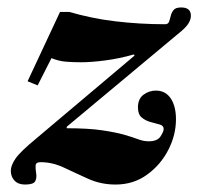

<svg xmlns="http://www.w3.org/2000/svg" viewBox="-20 -482 534 515"><path d="M47 13Q29 13 19 2.5Q9 -8 9 -24Q9 -38 21.5 -56.5Q34 -75 79 -112L341 -333L339 -336Q301 -325 263 -320Q225 -315 198 -315Q176 -315 157 -316.5Q138 -318 118 -326L81 -253L54 -264L141 -450H166Q193 -442 224 -435.5Q255 -429 288 -425Q321 -421 355 -419Q389 -417 423 -417Q431 -417 433.5 -424Q436 -431 438 -439.5Q440 -448 445.5 -455Q451 -462 466 -462Q492 -462 492 -440Q492 -430 486 -420Q480 -410 467 -399L159 -142V-138Q217 -138 254 -132.5Q291 -127 313.5 -120.5Q336 -114 350.5 -108.5Q365 -103 379 -103Q402 -103 410.5 -116Q419 -129 419 -136Q419 -145 408.5 -148Q398 -151 384.5 -154.5Q371 -158 360.5 -166.5Q350 -175 350 -194Q350 -217 365 -228Q380 -239 398 -239Q424 -239 438 -218Q452 -197 452 -162Q452 -120 431.5 -80Q411 -40 374.5 -13.5Q338 13 290 13Q251 13 217.5 -2Q184 -17 152.5 -32Q121 -47 89 -47Q76 -47 75.5 -38Q75 -29 77 -17Q79 -5 74.5 4Q70 13 47 13Z"/></svg>

Font: Libre Bodoni
Style: Italic
Weight: 400
Italic angle: -13°
Designer: Pablo Impallari, Rodrigo Fuenzalida
Foundry: Impallari Type
Version: Version 2.005;gftools[0.9.23]